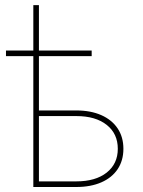

<svg xmlns="http://www.w3.org/2000/svg" viewBox="-20 -748 572 768"><path d="M3.9 -523.4V-545.9H346.7V-523.4ZM113.3 -545.9V-727.5H135.7V-545.9ZM126 -306.2H285.2Q342.8 -306.2 385.3 -287.4Q427.7 -268.6 450.7 -234.1Q473.6 -199.7 473.6 -152.8Q473.6 -106 450.7 -71.5Q427.7 -37.1 385.3 -18.6Q342.8 0 285.2 0H113.3V-541H135.7V-22.5H285.2Q362.3 -22.5 406.7 -57.6Q451.2 -92.8 451.2 -152.8Q451.2 -213.4 406.7 -248.5Q362.3 -283.7 285.2 -283.7H126Z"/></svg>

Font: Inter 17pt Thin
Style: Regular
Weight: 250
Version: Version 4.001;git-66647c0bb